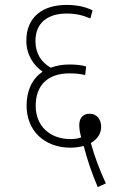

<svg xmlns="http://www.w3.org/2000/svg" viewBox="-20 -652 484 780"><path d="M377 108 410 93C384 37 364 -17 349 -71C375 -86 391 -109 391 -137C391 -165 375 -190 344 -190C317 -190 302 -172 302 -144C302 -128 305 -111 310 -94C297 -89 283 -87 266 -87C183 -87 125 -140 125 -222C125 -302 170 -354 263 -354C284 -354 307 -352 326 -347L330 -382C310 -388 286 -390 261 -390C233 -390 208 -385 186 -377C148 -399 124 -434 124 -486C124 -559 174 -597 251 -597C288 -597 317 -590 347 -577L356 -610C326 -625 291 -632 250 -632C155 -632 87 -584 87 -487C87 -431 115 -387 153 -361C111 -332 88 -285 88 -223C88 -121 160 -52 267 -52C286 -52 304 -55 320 -59C334 -5 353 52 377 108Z"/></svg>

Font: Noto Sans Devanagari Condensed ExtraLight
Style: Regular
Weight: 200
Width: 3
Designer: Jelle Bosma - Monotype Design Team
Foundry: Monotype Imaging Inc.
Version: Version 2.004